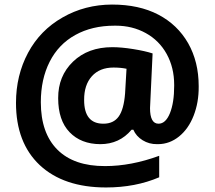

<svg xmlns="http://www.w3.org/2000/svg" viewBox="-20 -743 937 838"><path d="M475.6 -448.2Q415 -448.2 380.9 -410.2Q346.7 -372.1 347.2 -306.2Q347.2 -203.1 431.2 -203.1Q475.6 -203.1 498 -234.4Q520.5 -265.6 525.9 -335L532.2 -442.9Q506.3 -448.2 475.6 -448.2ZM442.9 75.2Q257.8 75.2 153.3 -22.5Q49.8 -120.1 49.8 -293.9Q49.8 -414.1 102.5 -512.7Q155.3 -611.3 253.4 -667Q350.6 -722.7 468.8 -723.1Q586.9 -723.1 670.9 -679.2Q754.9 -635.3 801.3 -554.2Q847.2 -473.1 847.2 -367.2Q847.2 -365.7 847.2 -364.3Q847.7 -295.9 825.2 -238.3Q802.7 -180.7 761.7 -147.5Q720.7 -114.3 670.4 -113.8H666Q630.9 -113.3 602.5 -130.9Q574.2 -148.4 562 -176.8H554.2Q501.5 -113.8 417.5 -113.8Q333.5 -114.3 283.7 -166Q233.9 -217.8 233.9 -314.5Q233.4 -411.1 298.8 -474.1Q364.3 -537.1 470.2 -537.1Q509.8 -537.1 561.5 -528.8Q613.3 -520.5 646 -509.8L634.8 -271Q634.8 -203.1 671.9 -203.1Q703.1 -203.1 721.7 -249Q740.2 -294.9 740.2 -368.2V-372.6Q740.2 -447.8 707.5 -507.3Q674.8 -566.4 616.2 -598.6Q557.6 -630.9 485.8 -630.9H479.5Q381.8 -630.9 308.6 -590.3Q235.4 -549.8 196.8 -473.6Q158.2 -397.5 158.2 -296.9Q158.2 -162.1 230.5 -89.8Q302.7 -17.6 439 -18.1Q552.2 -18.1 674.8 -63V30.8Q570.8 75.2 442.9 75.2Z"/></svg>

Font: OpenSansHebrew-Bold
Style: Bold
Weight: 700
Foundry: Ascender Corporation, Yanek Iontef
Version: Version 2.001;PS 002.001;hotconv 1.0.70;makeotf.lib2.5.58329